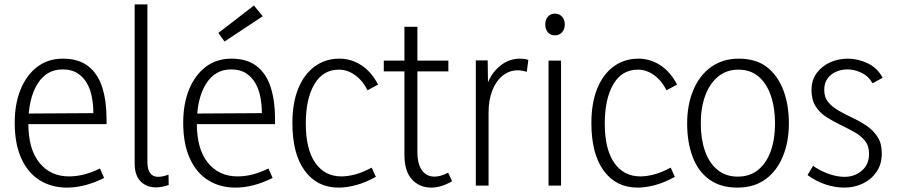

<svg xmlns="http://www.w3.org/2000/svg" viewBox="-20 -845 4085 874"><path d="M285 9Q214 9 160 -25Q106 -59 76.5 -125Q47 -191 47 -286Q47 -373 74 -438.5Q101 -504 150 -541Q199 -578 266 -578Q338 -578 382 -543.5Q426 -509 445.5 -447Q465 -385 465 -305V-280H80L81 -328L405 -330Q405 -366 398.5 -401.5Q392 -437 376 -465.5Q360 -494 333 -511.5Q306 -529 265 -529Q191 -529 150 -462Q109 -395 109 -283Q109 -166 159.5 -104Q210 -42 294 -42Q329 -42 363.5 -51Q398 -60 435 -78L454 -35Q410 -13 367.5 -2Q325 9 285 9Z M593 -101V-825H651V-108Q651 -74 663.5 -57Q676 -40 700 -40Q710 -40 721.5 -42.5Q733 -45 747 -50L748 -3Q734 2 719.5 5Q705 8 690 8Q647 8 620 -19.5Q593 -47 593 -101Z M1052 9Q981 9 927 -25Q873 -59 843.5 -125Q814 -191 814 -286Q814 -373 841 -438.5Q868 -504 917 -541Q966 -578 1033 -578Q1105 -578 1149 -543.5Q1193 -509 1212.5 -447Q1232 -385 1232 -305V-280H847L848 -328L1172 -330Q1172 -366 1165.5 -401.5Q1159 -437 1143 -465.5Q1127 -494 1100 -511.5Q1073 -529 1032 -529Q958 -529 917 -462Q876 -395 876 -283Q876 -166 926.5 -104Q977 -42 1061 -42Q1096 -42 1130.5 -51Q1165 -60 1202 -78L1221 -35Q1177 -13 1134.5 -2Q1092 9 1052 9ZM1002 -656 974 -695 1136 -820 1176 -771Z M1521 9Q1424 9 1367.5 -67.5Q1311 -144 1311 -285Q1311 -376 1337.5 -441.5Q1364 -507 1412.5 -542.5Q1461 -578 1525 -578Q1579 -578 1625 -548Q1671 -518 1701 -460L1653 -434Q1632 -477 1597 -502.5Q1562 -528 1523 -528Q1450 -528 1411 -461.5Q1372 -395 1372 -283Q1372 -166 1415 -104Q1458 -42 1534 -42Q1564 -42 1598.5 -51.5Q1633 -61 1672 -82L1691 -40Q1644 -14 1601 -2.5Q1558 9 1521 9Z M1944 9Q1889 9 1855 -28.5Q1821 -66 1821 -140V-723H1880V-154Q1880 -98 1901 -69.5Q1922 -41 1958 -41Q1972 -41 1987.5 -45.5Q2003 -50 2020 -59L2038 -20Q2012 -5 1988.5 2Q1965 9 1944 9ZM1727 -520V-569H2021V-520Z M2146 0V-570H2200L2202 -420H2186Q2201 -493 2245.5 -535.5Q2290 -578 2346 -578Q2356 -578 2365.5 -577Q2375 -576 2385 -572L2378 -518Q2356 -525 2337 -525Q2298 -525 2267.5 -500Q2237 -475 2220.5 -432Q2204 -389 2204 -333V0Z M2477 0V-569H2534V0ZM2506 -684Q2486 -684 2474 -698Q2462 -712 2462 -734Q2462 -755 2474 -769Q2486 -783 2506 -783Q2526 -783 2538.5 -769Q2551 -755 2551 -734Q2551 -712 2538.5 -698Q2526 -684 2506 -684Z M2882 9Q2785 9 2728.5 -67.5Q2672 -144 2672 -285Q2672 -376 2698.5 -441.5Q2725 -507 2773.5 -542.5Q2822 -578 2886 -578Q2940 -578 2986 -548Q3032 -518 3062 -460L3014 -434Q2993 -477 2958 -502.5Q2923 -528 2884 -528Q2811 -528 2772 -461.5Q2733 -395 2733 -283Q2733 -166 2776 -104Q2819 -42 2895 -42Q2925 -42 2959.5 -51.5Q2994 -61 3033 -82L3052 -40Q3005 -14 2962 -2.5Q2919 9 2882 9Z M3508 -283Q3508 -354 3489 -409.5Q3470 -465 3433 -496.5Q3396 -528 3341 -528Q3287 -528 3248.5 -496Q3210 -464 3190 -409Q3170 -354 3170 -283Q3170 -213 3189 -158Q3208 -103 3246 -72Q3284 -41 3338 -41Q3394 -41 3432 -72.5Q3470 -104 3489 -158.5Q3508 -213 3508 -283ZM3571 -283Q3571 -199 3543.5 -132.5Q3516 -66 3464 -28.5Q3412 9 3337 9Q3259 9 3208 -28.5Q3157 -66 3132.5 -132Q3108 -198 3108 -283Q3108 -368 3136 -435Q3164 -502 3217 -540Q3270 -578 3343 -578Q3421 -578 3470.5 -540Q3520 -502 3545.5 -435.5Q3571 -369 3571 -283Z M3824 9Q3781 9 3737.5 -5.5Q3694 -20 3656 -48L3681 -90Q3716 -66 3753.5 -53Q3791 -40 3825 -40Q3870 -40 3903 -68Q3936 -96 3936 -145Q3936 -181 3917 -204.5Q3898 -228 3868 -244.5Q3838 -261 3805 -277Q3772 -293 3741.5 -312.5Q3711 -332 3692.5 -361.5Q3674 -391 3674 -435Q3674 -481 3698 -513Q3722 -545 3759.5 -561.5Q3797 -578 3839 -578Q3885 -578 3929.5 -557Q3974 -536 3998 -491L3952 -466Q3933 -499 3901 -514Q3869 -529 3837 -529Q3810 -529 3786 -518.5Q3762 -508 3747 -487.5Q3732 -467 3732 -436Q3732 -401 3751 -379Q3770 -357 3800 -340Q3830 -323 3863 -307.5Q3896 -292 3926 -271.5Q3956 -251 3975 -221.5Q3994 -192 3994 -147Q3994 -97 3969.5 -62Q3945 -27 3906.5 -9Q3868 9 3824 9Z"/></svg>

Font: Yaldevi ExtraLight Light
Style: Regular
Weight: 300
Version: Version 1.100